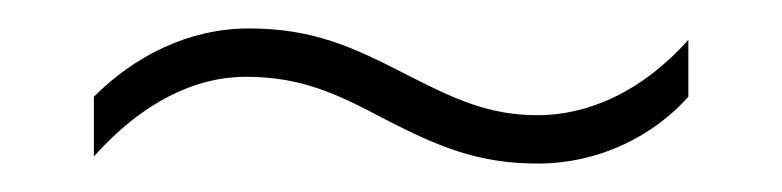

<svg xmlns="http://www.w3.org/2000/svg" viewBox="-20 -421 550 135"><path d="M251 -337C288 -318 316 -306 358 -306C402 -306 440 -326 464 -353V-393C431 -356 393 -340 358 -340C324 -340 300 -351 265 -369C228 -388 200 -401 155 -401C112 -401 74 -381 46 -353V-311C80 -349 117 -367 153 -367C192 -367 217 -355 251 -337Z"/></svg>

Font: Noto Sans Myanmar SemiCondensed ExtraLight
Style: Regular
Weight: 200
Width: 4
Designer: Monotype Design Team
Foundry: Monotype Imaging Inc.
Version: Version 2.107